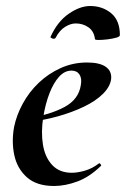

<svg xmlns="http://www.w3.org/2000/svg" viewBox="-20 -607 419 639"><path d="M160 12Q102 12 69.5 -17Q37 -46 27.5 -91Q18 -136 27 -185Q35 -224 56 -262.5Q77 -301 109 -331.5Q141 -362 182 -380.5Q223 -399 270 -399Q311 -399 331.5 -385Q352 -371 350 -345Q347 -319 323 -295Q299 -271 259.5 -252Q220 -233 171.5 -219.5Q123 -206 73 -201L75 -214Q146 -225 194 -250.5Q242 -276 249 -324Q253 -346 244.5 -359Q236 -372 218 -372Q195 -372 176.5 -351.5Q158 -331 144.5 -296Q131 -261 124 -218Q116 -167 123 -125Q130 -83 154 -57.5Q178 -32 219 -32Q238 -32 262.5 -39Q287 -46 309 -63Q311 -65 314.5 -61Q318 -57 316 -55Q278 -18 237.5 -3Q197 12 160 12ZM296 -477Q293 -503 274.5 -516Q256 -529 232 -529Q215 -529 196.5 -517.5Q178 -506 165 -481Q161 -476 154 -479Q147 -482 148 -484Q171 -535 208.5 -561Q246 -587 280 -587Q321 -587 350 -563Q379 -539 379 -490Q379 -485 366.5 -481.5Q354 -478 337.5 -476Q321 -474 308.5 -474Q296 -474 296 -477Z"/></svg>

Font: Cormorant Light
Style: Bold Italic
Weight: 700
Italic angle: -10°
Version: Version 4.000